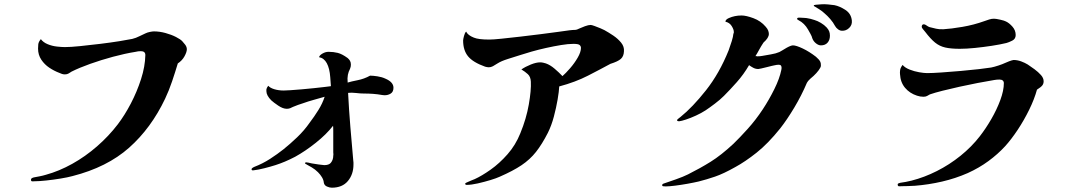

<svg xmlns="http://www.w3.org/2000/svg" viewBox="-20 -823 5040 893"><path d="M849 -594Q849 -581 838 -561Q827 -541 807 -528Q795 -488 780.5 -445Q766 -402 748 -364Q683 -227 580.5 -136Q478 -45 317 -4Q295 2 261.5 7.5Q228 13 195 16.5Q162 20 143 20Q139 20 131.5 20.5Q124 21 124 13Q124 8 128.5 5.5Q133 3 138 2Q149 0 164.5 -3Q180 -6 193 -10Q255 -27 316 -61Q377 -95 431.5 -142.5Q486 -190 528 -245Q560 -287 588.5 -341.5Q617 -396 636 -455Q655 -514 656 -567Q656 -585 635 -585Q622 -585 611 -582Q561 -574 505.5 -559Q450 -544 399.5 -526Q349 -508 313 -490Q307 -486 299.5 -481.5Q292 -477 282 -477Q275 -477 268.5 -479Q262 -481 256 -484Q232 -493 209.5 -508Q187 -523 172 -545.5Q157 -568 157 -597Q157 -605 158 -616.5Q159 -628 170 -641Q181 -626 201.5 -617.5Q222 -609 244.5 -606.5Q267 -604 282 -604Q308 -604 352.5 -608.5Q397 -613 446 -619Q495 -625 535.5 -631.5Q576 -638 595 -642Q612 -646 629.5 -655Q647 -664 657 -668Q665 -672 677 -674.5Q689 -677 696 -677Q722 -677 749.5 -669.5Q777 -662 798.5 -651Q820 -640 828 -631Q833 -626 841 -615.5Q849 -605 849 -594Z M1810 -415Q1810 -396 1797.5 -388Q1785 -380 1769 -380Q1766 -380 1763.5 -380.5Q1761 -381 1758 -381Q1736 -385 1715 -386.5Q1694 -388 1672 -388Q1656 -388 1635.5 -390.5Q1615 -393 1599 -391Q1603 -312 1609.5 -233.5Q1616 -155 1623 -77Q1624 -72 1624 -67.5Q1624 -63 1624 -58Q1624 -12 1598 19Q1572 50 1523 50Q1513 50 1500.5 44.5Q1488 39 1486 26Q1485 14 1477.5 1.5Q1470 -11 1459 -22Q1446 -35 1430 -44.5Q1414 -54 1406 -58Q1404 -60 1401.5 -60.5Q1399 -61 1399 -64Q1399 -68 1404 -68Q1406 -68 1414.5 -66.5Q1423 -65 1430 -63Q1442 -61 1462 -58Q1482 -55 1488 -55Q1509 -55 1518 -65Q1530 -79 1530 -99Q1531 -104 1530.5 -107.5Q1530 -111 1530 -114Q1530 -122 1530 -139.5Q1530 -157 1530 -178Q1530 -199 1530 -215.5Q1530 -232 1529 -238Q1498 -198 1449 -159Q1400 -120 1353 -94Q1328 -81 1305.5 -71.5Q1283 -62 1261 -55Q1239 -48 1209.5 -40.5Q1180 -33 1160 -31Q1150 -29 1150 -36Q1150 -41 1163 -47Q1202 -62 1236 -84Q1270 -106 1299 -129Q1329 -153 1362 -184.5Q1395 -216 1420 -252Q1442 -281 1461 -311.5Q1480 -342 1490 -373Q1466 -366 1439 -358.5Q1412 -351 1390 -343Q1378 -339 1366 -335Q1354 -331 1343 -326Q1336 -322 1329 -319.5Q1322 -317 1314 -317Q1296 -317 1274.5 -331.5Q1253 -346 1242 -356Q1219 -379 1219 -399Q1218 -407 1221 -413.5Q1224 -420 1228 -424Q1236 -414 1256 -408Q1276 -402 1300 -402Q1309 -402 1331.5 -403.5Q1354 -405 1383 -407.5Q1412 -410 1440.5 -413Q1469 -416 1490 -418.5Q1511 -421 1518 -422L1519 -423Q1518 -432 1517.5 -443.5Q1517 -455 1516 -464Q1513 -505 1500 -529Q1487 -553 1464 -557Q1466 -566 1480 -574Q1494 -582 1508 -582Q1531 -582 1551 -577Q1571 -572 1597 -553Q1604 -547 1608 -540Q1612 -533 1612 -522Q1612 -517 1611 -512.5Q1610 -508 1608 -503Q1601 -490 1598 -475Q1595 -460 1597 -439Q1613 -444 1643.5 -450Q1674 -456 1701 -471H1705Q1715 -471 1735.5 -468Q1756 -465 1773 -457Q1810 -441 1810 -415Z M2882 -584Q2881 -561 2867.5 -549Q2854 -537 2819 -526Q2773 -501 2714.5 -471Q2656 -441 2581 -421Q2580 -398 2573.5 -360Q2567 -322 2556 -280.5Q2545 -239 2528 -205Q2501 -152 2473 -116.5Q2445 -81 2405.5 -54.5Q2366 -28 2304 -1Q2289 6 2261 14.5Q2233 23 2202.5 30Q2172 37 2149 37Q2144 36 2143.5 32.5Q2143 29 2150 26Q2159 22 2170.5 17Q2182 12 2188 10Q2221 -5 2262 -34Q2303 -63 2340.5 -105.5Q2378 -148 2400 -203Q2428 -271 2439.5 -337Q2451 -403 2449 -443Q2448 -466 2435 -478Q2422 -490 2405 -500Q2424 -513 2449 -523Q2474 -533 2492 -533Q2499 -533 2506 -531.5Q2513 -530 2519 -528Q2539 -521 2559.5 -503.5Q2580 -486 2596 -469Q2611 -482 2631.5 -505.5Q2652 -529 2667 -555Q2682 -581 2682 -600Q2682 -608 2676 -613.5Q2670 -619 2647 -619Q2623 -619 2589.5 -613.5Q2556 -608 2520 -600Q2484 -592 2452.5 -583Q2421 -574 2400 -567Q2375 -559 2343 -549Q2311 -539 2294 -528Q2282 -520 2272.5 -515Q2263 -510 2253 -510Q2249 -510 2244.5 -511Q2240 -512 2236 -513Q2180 -533 2157 -561Q2134 -589 2134 -635Q2134 -640 2138 -655.5Q2142 -671 2148 -676Q2156 -659 2184 -648Q2205 -639 2256 -639Q2274 -639 2312.5 -643Q2351 -647 2399 -652.5Q2447 -658 2494 -664Q2541 -670 2577.5 -675Q2614 -680 2628 -682Q2645 -684 2654 -684Q2663 -684 2676 -691Q2684 -695 2700.5 -701Q2717 -707 2727 -707Q2732 -707 2745.5 -702Q2759 -697 2772.5 -691.5Q2786 -686 2791 -683Q2811 -672 2832.5 -657.5Q2854 -643 2869 -624.5Q2884 -606 2882 -584Z M3798 -516Q3797 -509 3787.5 -496Q3778 -483 3764 -470Q3760 -467 3748.5 -456.5Q3737 -446 3733 -438Q3708 -379 3674.5 -323Q3641 -267 3609 -226Q3552 -155 3499 -113Q3446 -71 3400 -46Q3345 -15 3305.5 -1.5Q3266 12 3230 21Q3209 26 3178.5 31.5Q3148 37 3120 40.5Q3092 44 3077 44Q3073 44 3066.5 43.5Q3060 43 3060 40Q3060 37 3060.5 35Q3061 33 3066 31Q3090 23 3124 11Q3158 -1 3180 -12Q3236 -40 3285 -70.5Q3334 -101 3391 -154Q3420 -182 3457.5 -223.5Q3495 -265 3528 -315Q3557 -359 3581.5 -408.5Q3606 -458 3614 -498Q3617 -512 3612 -518.5Q3607 -525 3581 -519Q3580 -519 3569.5 -516.5Q3559 -514 3545.5 -510.5Q3532 -507 3520.5 -504.5Q3509 -502 3507 -502Q3494 -502 3483 -508Q3472 -514 3464 -520Q3439 -477 3407 -441Q3375 -405 3347 -377Q3329 -359 3304.5 -340.5Q3280 -322 3262 -310Q3242 -297 3217 -285.5Q3192 -274 3170.5 -267Q3149 -260 3139 -259Q3129 -259 3129 -264Q3129 -267 3136 -272Q3143 -277 3145 -279Q3201 -324 3263.5 -403Q3326 -482 3369 -589Q3377 -611 3383.5 -632Q3390 -653 3391 -666Q3393 -669 3393 -671.5Q3393 -674 3393 -675Q3393 -686 3383 -702Q3373 -718 3354 -722Q3354 -732 3370 -739Q3397 -751 3429 -751Q3450 -751 3484 -738.5Q3518 -726 3541 -699Q3550 -689 3553 -680.5Q3556 -672 3556 -665Q3556 -647 3531 -625Q3519 -607 3510.5 -591Q3502 -575 3493 -561Q3495 -563 3497.5 -562Q3500 -561 3502 -561Q3509 -561 3514 -561.5Q3519 -562 3525 -563Q3541 -566 3565 -570Q3589 -574 3605 -581Q3608 -583 3619 -589Q3630 -595 3639 -601Q3650 -607 3657 -609.5Q3664 -612 3668 -612Q3683 -612 3713.5 -597.5Q3744 -583 3775 -559Q3790 -546 3794.5 -537Q3799 -528 3798 -516ZM3840 -657Q3840 -637 3829 -624.5Q3818 -612 3798 -612Q3787 -612 3775 -621.5Q3763 -631 3758 -645Q3756 -654 3749.5 -665.5Q3743 -677 3738 -686Q3730 -700 3719 -711Q3708 -722 3694 -729Q3692 -731 3689.5 -732Q3687 -733 3687 -736Q3688 -738 3689.5 -739.5Q3691 -741 3698 -741Q3706 -741 3717.5 -740Q3729 -739 3731 -739Q3751 -736 3768 -730Q3782 -726 3798 -716.5Q3814 -707 3825 -695Q3833 -686 3836.5 -677.5Q3840 -669 3840 -657ZM3942 -727Q3944 -707 3929.5 -693Q3915 -679 3896 -680Q3887 -680 3878 -686.5Q3869 -693 3864 -702Q3855 -719 3841.5 -734.5Q3828 -750 3816 -760Q3806 -770 3788.5 -781Q3771 -792 3769 -793Q3765 -794 3765 -797Q3765 -800 3770 -800Q3772 -801 3782 -801.5Q3792 -802 3801 -803Q3812 -804 3830.5 -802.5Q3849 -801 3861 -799Q3886 -794 3912.5 -776.5Q3939 -759 3942 -727Z M4834 -445Q4834 -434 4828 -426Q4822 -418 4803 -406Q4791 -362 4767 -313Q4743 -264 4713.5 -219.5Q4684 -175 4655 -143Q4621 -106 4577.5 -74Q4534 -42 4481 -18Q4424 7 4361.5 21.5Q4299 36 4235 41Q4218 42 4201 42.5Q4184 43 4174 43Q4170 43 4163 43.5Q4156 44 4155 36Q4155 31 4159.5 29.5Q4164 28 4168 27Q4192 24 4220 17Q4279 2 4337.5 -27.5Q4396 -57 4447.5 -98.5Q4499 -140 4537 -189Q4565 -225 4590.5 -269Q4616 -313 4632.5 -357.5Q4649 -402 4649 -437Q4648 -453 4628 -453Q4623 -453 4616.5 -452.5Q4610 -452 4605 -451Q4569 -445 4527 -437Q4485 -429 4442.5 -419.5Q4400 -410 4364 -401Q4328 -392 4305 -384Q4298 -380 4291.5 -376.5Q4285 -373 4275 -373Q4260 -373 4245 -378Q4211 -389 4189.5 -414.5Q4168 -440 4166 -478Q4165 -486 4166.5 -497Q4168 -508 4178 -521Q4189 -508 4210.5 -499.5Q4232 -491 4255 -487Q4278 -483 4292 -483Q4317 -483 4359.5 -486Q4402 -489 4448.5 -493Q4495 -497 4533.5 -501.5Q4572 -506 4590 -509Q4605 -512 4624.5 -518.5Q4644 -525 4652 -529Q4660 -533 4673.5 -538Q4687 -543 4694 -544Q4712 -544 4729.5 -537.5Q4747 -531 4760 -523Q4774 -514 4791.5 -501Q4809 -488 4821.5 -474Q4834 -460 4834 -445ZM4704 -660Q4704 -642 4688 -634Q4672 -626 4661 -623Q4632 -616 4593 -610Q4554 -604 4514.5 -600Q4475 -596 4444 -596Q4403 -596 4376.5 -602Q4350 -608 4329 -625Q4308 -642 4283 -675Q4279 -680 4273 -687Q4267 -694 4267 -698Q4267 -710 4277 -710Q4282 -710 4289.5 -704.5Q4297 -699 4303 -697Q4320 -693 4334 -689.5Q4348 -686 4368 -687Q4403 -689 4456 -698Q4509 -707 4559 -725Q4570 -729 4581 -732.5Q4592 -736 4603 -736Q4612 -736 4632 -731.5Q4652 -727 4659 -723Q4674 -716 4689 -699Q4704 -682 4704 -660Z"/></svg>

Font: Kaisei Tokumin
Style: Bold
Weight: 700
Designer: Font-Kai, 金井和夫
Foundry: KAZUO KANAI
Version: Version 5.003